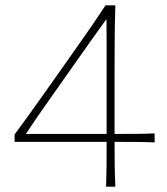

<svg xmlns="http://www.w3.org/2000/svg" viewBox="-20 -704 629 724"><path d="M380 0Q381.5 -43 381.8 -81Q382 -119 382 -169H35V-197Q57 -226.5 84 -263.8Q111 -301 138.2 -339.8Q165.5 -378.5 189 -411.5L281 -542Q306 -577.5 330.8 -613.5Q355.5 -649.5 378 -684H415Q413 -622 412.5 -562.2Q412 -502.5 412 -443V-199Q447 -199 489.8 -199.2Q532.5 -199.5 563 -201V-167Q532.5 -168.5 489.8 -168.8Q447 -169 412 -169Q412 -119 412.5 -81Q413 -43 415 0ZM166 -328Q143 -295.5 121 -263.5Q99 -231.5 77.5 -199H382V-443Q382 -490 382 -537.2Q382 -584.5 381.5 -632Q359.5 -601.5 337.2 -570.5Q315 -539.5 293 -508Z"/></svg>

Font: Commissioner Flair Thin
Style: Regular
Weight: 100
Designer: Kostas Bartsokas
Foundry: Kostas Bartsokas
Version: Version 1.000; ttfautohint (v1.8.3)